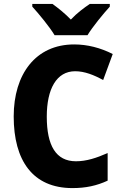

<svg xmlns="http://www.w3.org/2000/svg" viewBox="-20 -951 627 981"><path d="M259 -771H427C453 -814 508 -881 541 -917V-931H439C408 -910 374 -885 342 -851C310 -884 277 -910 248 -931H145V-917C178 -881 234 -813 259 -771ZM364 -587C412 -587 460 -568 507 -542L556 -675C493 -707 426 -724 359 -724C162 -724 50 -572 50 -356C50 -131 147 10 350 10C418 10 474 -2 530 -28V-169C473 -144 422 -127 368 -127C266 -127 219 -207 219 -355C219 -497 269 -587 364 -587Z"/></svg>

Font: Noto Sans Gujarati UI SemiCondensed ExtraBold
Style: Regular
Weight: 800
Width: 4
Designer: Jelle Bosma - Monotype Design Team, Universal Thirst
Foundry: Monotype Imaging Inc.
Version: Version 2.106